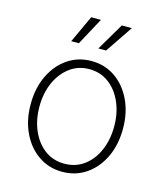

<svg xmlns="http://www.w3.org/2000/svg" viewBox="-114 -841 804 938"><g transform="rotate(15 288.0 -372.0)"><path d="M288.1 11.2Q220.7 11.2 168 -24.9Q115.2 -61 85 -124.3Q54.7 -187.5 54.7 -268.6Q54.7 -350.1 85 -413.3Q115.2 -476.6 168 -512.7Q220.7 -548.8 288.1 -548.8Q356 -548.8 408.4 -512.7Q460.9 -476.6 491.2 -413.1Q521.5 -349.6 521.5 -268.6Q521.5 -187.5 491.5 -124.3Q461.4 -61 408.7 -24.9Q356 11.2 288.1 11.2ZM288.1 -29.8Q345.2 -29.8 387.7 -61.3Q430.2 -92.8 453.6 -147Q477.1 -201.2 477.1 -268.6Q477.1 -335.9 453.4 -390.1Q429.7 -444.3 387.2 -476.1Q344.7 -507.8 288.1 -507.8Q231.9 -507.8 189.5 -475.8Q147 -443.8 123 -389.9Q99.1 -335.9 99.1 -268.6Q99.1 -201.2 122.8 -147Q146.5 -92.8 189 -61.3Q231.4 -29.8 288.1 -29.8ZM205.1 -616.7H166.5L230.5 -754.9H279.8ZM342.8 -616.7H303.7L385.3 -754.9H436Z"/></g></svg>

Font: Inter 17pt ExtraLight
Style: Regular
Weight: 250
Version: Version 4.001;git-66647c0bb